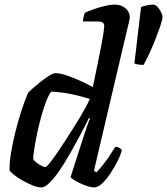

<svg xmlns="http://www.w3.org/2000/svg" viewBox="-20 -820 731 840"><path d="M161 0Q145 0 122.5 -9Q100 -18 77.5 -31Q55 -44 39.5 -56.5Q24 -69 22 -75Q21 -110 28.5 -153.5Q36 -197 47 -241.5Q58 -286 70 -323.5Q82 -361 91.5 -386Q101 -411 104 -415Q110 -422 125.5 -435.5Q141 -449 160 -464Q179 -479 196 -489.5Q213 -500 223 -500Q242 -500 269 -491Q296 -482 326.5 -468.5Q357 -455 386 -439Q388 -450 394 -477Q400 -504 407 -539.5Q414 -575 421 -610Q428 -645 432 -671.5Q436 -698 436 -706Q436 -717 429 -721.5Q422 -726 411 -726H343Q343 -736 346 -747Q349 -758 351 -764Q365 -771 389.5 -779.5Q414 -788 439.5 -794Q465 -800 480 -800Q511 -800 529.5 -783.5Q548 -767 548 -743Q548 -740 544 -722.5Q540 -705 534 -681L391 -73L402 -66Q411 -75 426.5 -94Q442 -113 458 -136.5Q474 -160 485 -178Q494 -178 502.5 -173Q511 -168 513 -163Q508 -142 494 -114.5Q480 -87 462.5 -60.5Q445 -34 426.5 -17Q408 0 391 0Q381 0 364.5 -5Q348 -10 331 -18Q314 -26 302.5 -33.5Q291 -41 289 -46L349 -233Q357 -256 363.5 -275.5Q370 -295 374 -301L369 -304Q353 -270 331 -229Q309 -188 286 -147.5Q263 -107 240 -73.5Q217 -40 196.5 -20Q176 0 161 0ZM178 -89Q183 -89 196.5 -105.5Q210 -122 229 -149.5Q248 -177 269.5 -210.5Q291 -244 312 -277.5Q333 -311 349 -340Q365 -369 373 -387Q322 -403 280 -410.5Q238 -418 204 -419Q194 -407 182.5 -378Q171 -349 160.5 -310.5Q150 -272 142 -234Q134 -196 129.5 -166Q125 -136 125 -124Q130 -116 140.5 -108Q151 -100 162 -94.5Q173 -89 178 -89ZM608 -536Q593 -536 583 -538Q573 -540 568 -542L597 -789Q605 -793 622 -796.5Q639 -800 649 -800Q660 -800 669.5 -789.5Q679 -779 685 -766.5Q691 -754 691 -746Q691 -736 682.5 -710Q674 -684 661 -651Q648 -618 634 -587.5Q620 -557 608 -536Z"/></svg>

Font: Texturina Medium 12pt SemiBold
Style: Italic
Weight: 600
Italic angle: -11°
Version: Version 1.002